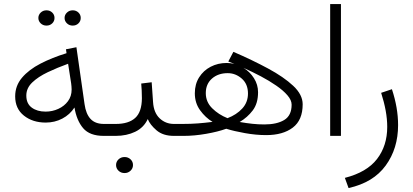

<svg xmlns="http://www.w3.org/2000/svg" viewBox="-20 -678 2062 958"><path d="M302.2 -588.4Q302.2 -604 314 -615.2Q325.7 -626.5 342.8 -626.5Q359.9 -626.5 371.3 -615.5Q382.8 -604.5 382.8 -588.4Q382.8 -572.3 371.3 -561.3Q359.9 -550.3 342.8 -550.3Q325.7 -550.3 314 -561.5Q302.2 -572.8 302.2 -588.4ZM171.4 -588.4Q171.4 -604 183.1 -615.2Q194.8 -626.5 211.9 -626.5Q229 -626.5 240.5 -615.5Q252 -604.5 252 -588.4Q252 -572.3 240.5 -561.3Q229 -550.3 211.9 -550.3Q194.8 -550.3 183.1 -561.5Q171.4 -572.8 171.4 -588.4ZM497.6 0Q427.7 0 395 -38.3Q362.3 -76.7 351.6 -141.6Q328.6 -106 290.8 -86.2Q252.9 -66.4 208 -66.4Q143.1 -66.4 99.4 -101.1Q55.7 -135.7 55.7 -197.3Q55.7 -250 89.8 -290.3Q124 -330.6 182.1 -360.6Q240.2 -390.6 312 -412.6L309.1 -432.1L361.3 -442.4L401.9 -158.2Q408.7 -109.4 431.9 -84.5Q455.1 -59.6 498.5 -59.6H521V0ZM337.4 -231Q337.4 -238.8 336.7 -246.3Q335.9 -253.9 335 -262.2L319.8 -359.9Q265.6 -340.3 218 -317.6Q170.4 -294.9 140.9 -266.6Q111.3 -238.3 111.3 -201.2Q111.3 -161.1 138.4 -141.1Q165.5 -121.1 207.5 -121.1Q241.2 -121.1 271 -134.8Q300.8 -148.4 319.1 -173.1Q337.4 -197.8 337.4 -231Z M501 -59.6H557.6Q621.6 -59.6 654.5 -89.4Q687.5 -119.1 688 -187.5Q688 -208.5 687 -226.8Q686 -245.1 684.6 -261.2L736.8 -267.6L743.7 -168.5Q747.1 -115.7 776.6 -87.6Q806.2 -59.6 848.1 -59.6H867.7V0H847.7Q793.5 0 761 -27.8Q728.5 -55.7 717.3 -84Q697.3 -41 654.5 -20.5Q611.8 0 557.1 0H501ZM559.1 145.5Q559.1 128.9 571.3 117.2Q583.5 105.5 601.6 105.5Q619.1 105.5 631.3 116.9Q643.6 128.4 643.6 145.5Q643.6 162.1 631.3 173.8Q619.1 185.5 601.6 185.5Q583.5 185.5 571.3 173.8Q559.1 162.1 559.1 145.5Z M1119.1 -371.1 1144.5 -419.4Q1239.3 -378.4 1317.6 -336.2Q1396 -293.9 1443.1 -249.8Q1490.2 -205.6 1490.2 -157.7Q1490.2 -78.6 1440.9 -41.3Q1391.6 -3.9 1308.1 -3.9Q1257.3 -3.9 1202.6 -13.7Q1147.9 -23.4 1108.9 -35.6Q1067.4 -20.5 1008.5 -10.3Q949.7 0 896.5 0H848.1V-59.6H890.1Q933.1 -59.6 967.3 -62.3Q1001.5 -64.9 1040.5 -69.8Q1004.9 -91.3 978.5 -127.7Q952.1 -164.1 952.1 -212.4Q952.1 -258.3 973.6 -292.2Q995.1 -326.2 1031.2 -345Q1067.4 -363.8 1111.3 -363.8Q1130.9 -363.8 1149.9 -358.9Q1134.3 -365.2 1119.1 -371.1ZM1175.8 -69.3Q1209.5 -63.5 1239 -60.3Q1268.6 -57.1 1299.3 -57.1Q1361.3 -57.1 1398.2 -79.3Q1435.1 -101.6 1435.1 -155.8Q1435.1 -178.2 1414.3 -202.4Q1393.6 -226.6 1358.6 -250.7Q1323.7 -274.9 1281.2 -297.4Q1238.8 -319.8 1194.8 -339.4Q1227.1 -319.8 1247.3 -287.6Q1267.6 -255.4 1267.6 -217.8Q1267.6 -162.1 1241.2 -127.2Q1214.8 -92.3 1175.8 -69.3ZM1006.8 -213.4Q1006.8 -169.4 1038.8 -137.7Q1070.8 -106 1115.2 -88.4Q1160.2 -105.5 1188.7 -136.5Q1217.3 -167.5 1217.3 -211.4Q1217.3 -258.8 1186.3 -285.9Q1155.3 -313 1116.2 -313Q1068.4 -313 1037.6 -285.9Q1006.8 -258.8 1006.8 -213.4Z M1681.2 -657.7V0H1627.4V-657.7Z M1719.2 260.3 1700.7 209.5Q1810.1 181.6 1861.1 115.5Q1912.1 49.3 1912.1 -44.9Q1912.1 -84 1904.3 -126.5Q1896.5 -168.9 1881.8 -214.8L1935.5 -232.9Q1966.3 -140.1 1966.3 -53.7Q1966.3 63 1904.5 147.9Q1842.8 232.9 1719.2 260.3Z"/></svg>

Font: Vazirmatn RD UI FD ExtraLight
Style: Regular
Weight: 200
Designer: Saber Rastikerdar
Foundry: Saber Rastikerdar
Version: Version 33.003